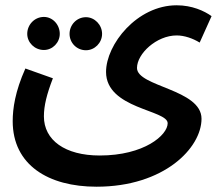

<svg xmlns="http://www.w3.org/2000/svg" viewBox="-20 -475 838 726"><path d="M28 -17C28 149 163 231 345 231C601 231 742 84 742 -26C742 -138 498 -147 498 -218C498 -272 572 -341 648 -341C677 -341 709 -330 735 -314L780 -414C752 -434 706 -455 648 -455C498 -455 381 -307 381 -203C381 -63 614 -60 614 -9C614 36 525 113 357 113C226 113 146 55 146 -35C146 -76 157 -119 180 -179L76 -216C37 -129 28 -64 28 -17ZM146 -286C179 -286 206 -314 206 -347C206 -382 179 -411 146 -411C111 -411 83 -382 83 -347C83 -314 111 -286 146 -286ZM305 -285C338 -285 366 -313 366 -347C366 -381 338 -410 305 -410C270 -410 243 -381 243 -347C243 -313 270 -285 305 -285Z"/></svg>

Font: Noto Sans Arabic SemBd
Style: Regular
Weight: 600
Designer: Monotype Design Team, Nadine Chahine, Nizar Qandah and Khaled Hosny
Foundry: Monotype Imaging Inc.
Version: Version 2.012